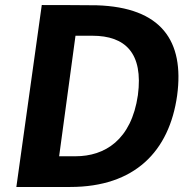

<svg xmlns="http://www.w3.org/2000/svg" viewBox="-20 -743 756 763"><path d="M146 -723 45 0H259C515 0 653 -141 684 -364C713 -580 622 -714 364 -722C303 -723 161 -723 146 -723ZM280 -601H347C478 -601 550 -532 528 -365C502 -186 396 -122 280 -122H215Z"/></svg>

Font: United Sans
Style: Bold Italic
Weight: 700
Italic angle: -8°
Designer: Pablo Impallari, Rodrigo Fuenzalida (Modified by Dan O. Williams)
Version: Version 1.000;PS 001.000;hotconv 1.0.88;makeotf.lib2.5.64775